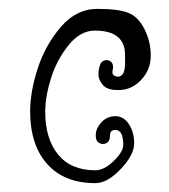

<svg xmlns="http://www.w3.org/2000/svg" viewBox="-20 -403 382 433"><path d="M245 -230Q262 -230 262 -260V-279Q262 -334 194 -334Q161 -334 134.5 -301Q108 -268 95 -226.5Q82 -185 82 -151Q82 -90 111 -54.5Q140 -19 195 -19Q215 -19 236.5 -40Q258 -61 258 -76Q258 -110 240 -110Q228 -110 228 -97Q228 -84 219.5 -80Q211 -76 203 -81Q195 -86 196 -100.5Q197 -115 209.5 -128Q222 -141 240.5 -141Q259 -141 271 -122.5Q283 -104 282.5 -78.5Q282 -53 252 -21.5Q222 10 195 10Q125 10 86.5 -33Q48 -76 48 -152Q48 -196 65 -248.5Q82 -301 117 -342Q152 -383 199.5 -383Q247 -383 269.5 -374Q292 -365 306 -337Q320 -309 320 -277.5Q320 -246 298.5 -223Q277 -200 248 -200Q246 -200 245 -200Q221 -200 211.5 -212Q202 -224 202 -234.5Q202 -245 205 -255Q208 -265 216.5 -267Q225 -269 231 -263Q237 -257 234 -244.5Q231 -232 245 -230Z"/></svg>

Font: Ruge Boogie
Style: Regular
Weight: 400
Version: Version 1.003